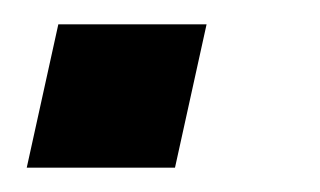

<svg xmlns="http://www.w3.org/2000/svg" viewBox="-20 -138 263 158"><path d="M2 0 28 -118H150L124 0Z"/></svg>

Font: Saira Condensed SemiBold
Style: Italic
Weight: 600
Width: 3
Italic angle: -12°
Designer: Hector Gatti with collaboration of the Omnibus-Type team
Foundry: Omnibus-Type
Version: Version 1.101